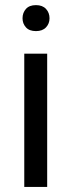

<svg xmlns="http://www.w3.org/2000/svg" viewBox="-20 -741 283 761"><path d="M69.3 -668.5Q69.3 -690.4 82.8 -705.6Q96.2 -720.7 122.6 -720.7Q148.4 -720.7 162.4 -705.6Q176.3 -690.4 176.3 -668.5Q176.3 -647.5 162.4 -632.6Q148.4 -617.7 122.6 -617.7Q96.2 -617.7 82.8 -632.6Q69.3 -647.5 69.3 -668.5ZM167 -528.3V0H76.2V-528.3Z"/></svg>

Font: Vazirmatn RD FD
Style: Regular
Weight: 400
Designer: Saber Rastikerdar
Foundry: Saber Rastikerdar
Version: Version 33.003